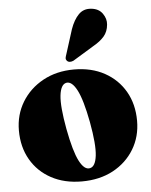

<svg xmlns="http://www.w3.org/2000/svg" viewBox="-52 -747 627 799"><g transform="rotate(-5 262.0 -347.5)"><path d="M265.5 -458Q338 -458 392.8 -428Q447.5 -398 478 -345Q508.5 -292 508.5 -222.5Q508.5 -156.5 476.8 -104Q445 -51.5 388.8 -21.2Q332.5 9 258 9Q185.5 9 130.8 -20.5Q76 -50 45.5 -102.8Q15 -155.5 15 -224.5Q15 -290.5 47 -343.2Q79 -396 135.5 -427Q192 -458 265.5 -458ZM296 -43Q319 -47.5 324.5 -93Q330 -138.5 312.5 -234Q294.5 -329 273.2 -369.5Q252 -410 228.5 -405.5Q205.5 -400.5 200.2 -355.2Q195 -310 212.5 -214.5Q230.5 -119 251.5 -78.5Q272.5 -38 296 -43ZM271.5 -625.5Q285 -664 306 -685.5Q327 -707 359 -703.5Q390.5 -700.5 406 -678.2Q421.5 -656 419 -632Q416.5 -603 399.8 -583.5Q383 -564 353.5 -547.5L266.5 -494.5Q259 -491 251.5 -491.2Q244 -491.5 239.5 -496.5Q234 -502.5 235.2 -509.5Q236.5 -516.5 239.5 -524.5Z"/></g></svg>

Font: Fraunces 144pt S050 Black
Style: Regular
Weight: 900
Version: Version 1.000; ttfautohint (v1.8.3)